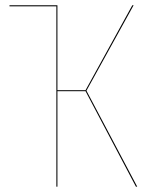

<svg xmlns="http://www.w3.org/2000/svg" viewBox="-20 -700 572 720"><path d="M304.2 -359.9 494.6 0H489.7L300.8 -357.9H195.3V0H191.4V-676.3H15.6V-680.2H195.3V-361.8H300.8L476.1 -680.2H481Z"/></svg>

Font: Fira Sans Compressed Four
Style: Regular
Weight: 100
Width: 1
Designer: Carrois Corporate & Edenspiekermann AG
Foundry: Carrois Corporate GbR & Edenspiekermann AG
Version: Version 4.203;PS 004.203;hotconv 1.0.88;makeotf.lib2.5.64775